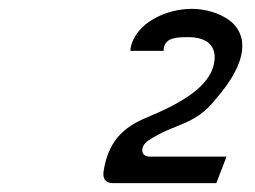

<svg xmlns="http://www.w3.org/2000/svg" viewBox="-20 -865 576 434"><path d="M466 -639C546 -730 538 -788 500 -818C475 -837 441 -845 413 -845C356 -845 285 -813 275 -755V-750H350V-755C354 -780 378 -781 406 -781C448 -781 471 -761 464 -723C457 -681 414 -642 320 -603C271 -583 226 -557 214 -477C212 -460 219 -451 236 -451H469L492 -511H318C305 -511 300 -520 302 -529C303 -536 309 -544 318 -549C376 -587 420 -581 466 -639Z"/></svg>

Font: Charger Monospace
Style: Regular
Weight: 400
Designer: Jasper
Foundry: Cannot Into Space Fonts
Version: Version 0.980